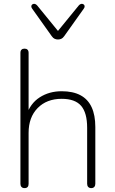

<svg xmlns="http://www.w3.org/2000/svg" viewBox="-20 -961 593 987"><path d="M106 6Q96 6 90.5 0Q85 -6 85 -16V-689Q85 -700 90.5 -705.5Q96 -711 106 -711Q116 -711 121.5 -705.5Q127 -700 127 -689V-366H115Q135 -429 184 -460.5Q233 -492 297 -492Q355 -492 393.5 -471.5Q432 -451 451 -410Q470 -369 470 -308V-16Q470 -6 464.5 0Q459 6 449 6Q439 6 433.5 0Q428 -6 428 -16V-304Q428 -381 397 -417Q366 -453 297 -453Q220 -453 173.5 -405.5Q127 -358 127 -278V-16Q127 6 106 6ZM278 -758Q269 -758 261 -761.5Q253 -765 246 -775L145 -917Q140 -924 141 -930Q142 -936 147 -939Q152 -942 158.5 -941Q165 -940 171 -933L278 -802L385 -933Q391 -940 397.5 -941Q404 -942 409 -939Q414 -936 415 -930Q416 -924 411 -917L310 -775Q303 -765 295 -761.5Q287 -758 278 -758Z"/></svg>

Font: Nunito ExtraLight
Style: Regular
Weight: 200
Designer: Vernon Adams
Foundry: Vernon Adams
Version: Version 3.602